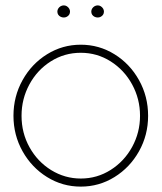

<svg xmlns="http://www.w3.org/2000/svg" viewBox="-20 -680 600 713"><path d="M280 13Q212 13 154.8 -22.5Q97.5 -58 63.8 -118.2Q30 -178.5 30 -250Q30 -322 63.8 -382.5Q97.5 -443 154.8 -478.5Q212 -514 280 -514Q348 -514 405.2 -478.5Q462.5 -443 496.2 -382.5Q530 -322 530 -250Q530 -178.5 496.2 -118.2Q462.5 -58 405.2 -22.5Q348 13 280 13ZM280 -17Q340.5 -17 391 -49Q441.5 -81 470.8 -134.5Q500 -188 500 -250Q500 -312.5 470.8 -366.2Q441.5 -420 391 -452Q340.5 -484 280 -484Q219 -484 168.5 -452Q118 -420 89 -366.2Q60 -312.5 60 -250Q60 -186 89.8 -132.8Q119.5 -79.5 170.2 -48.2Q221 -17 280 -17ZM217 -615Q210.5 -615 205 -617.8Q199.5 -620.5 196.2 -625.5Q193 -630.5 193 -637Q193 -643 196.2 -648.2Q199.5 -653.5 205 -656.8Q210.5 -660 217 -660Q223 -660 228.2 -656.8Q233.5 -653.5 236.8 -648.2Q240 -643 240 -637Q240 -630.5 236.8 -625.5Q233.5 -620.5 228.2 -617.8Q223 -615 217 -615ZM343 -615Q336.5 -615 331 -617.8Q325.5 -620.5 322.2 -625.5Q319 -630.5 319 -637Q319 -643 322.2 -648.2Q325.5 -653.5 331 -656.8Q336.5 -660 343 -660Q349 -660 354.2 -656.8Q359.5 -653.5 362.8 -648.2Q366 -643 366 -637Q366 -630.5 362.8 -625.5Q359.5 -620.5 354.2 -617.8Q349 -615 343 -615Z"/></svg>

Font: Urbanist
Style: Regular
Weight: 400
Designer: Corey Hu
Foundry: Corey Hu
Version: Version 1.2; befe77262ef67d88f1d94aa3d2e49ef1327b4483